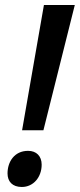

<svg xmlns="http://www.w3.org/2000/svg" viewBox="-20 -734 318 765"><path d="M68 -215H153L278 -714H155ZM67 11C113 11 146 -28 146 -78C146 -112 125 -133 92 -133C37 -133 10 -89 10 -43C10 -11 29 11 67 11Z"/></svg>

Font: Noto Sans Display SemiCondensed Medium
Style: Italic
Weight: 500
Width: 4
Italic angle: -12°
Designer: Monotype Design Team
Foundry: Monotype Imaging Inc.
Version: Version 1.900